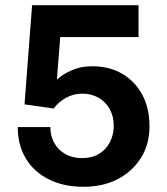

<svg xmlns="http://www.w3.org/2000/svg" viewBox="-20 -706 640 736"><path d="M300 10Q224 10 167 -18.5Q110 -47 79 -98.5Q48 -150 48 -219H173Q173 -185 188 -158Q203 -131 230.5 -115.5Q258 -100 294 -100Q333 -100 360 -116.5Q387 -133 401.5 -161.5Q416 -190 416 -224Q416 -260 400.5 -288Q385 -316 357.5 -331.5Q330 -347 295 -347Q261 -347 232 -330.5Q203 -314 186 -290L74 -306L103 -686H511V-564H211L198 -401Q220 -421 254.5 -436.5Q289 -452 333 -452Q399 -452 448 -423.5Q497 -395 525 -343.5Q553 -292 553 -221Q553 -153 520.5 -101Q488 -49 431.5 -19.5Q375 10 300 10Z"/></svg>

Font: Chivo Mono SemiBold
Style: Regular
Weight: 600
Monospace: yes
Designer: Hector Gatti
Foundry: Omnibus-Type
Version: Version 1.008